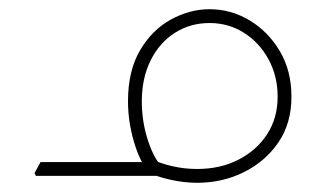

<svg xmlns="http://www.w3.org/2000/svg" viewBox="-20 -382 713 417"><path d="M58 0 55 -6 68 -30H190V0ZM408 15Q379 15 348.5 8Q318 1 289 -12L302 -39Q328 -27 354.5 -21Q381 -15 408 -15Q459 -15 498.5 -35.5Q538 -56 560.5 -91Q583 -126 583 -172Q583 -217 563 -253.5Q543 -290 509.5 -311Q476 -332 435 -332Q393 -332 359.5 -310.5Q326 -289 307 -250.5Q288 -212 288 -162Q288 -122 299 -84.5Q310 -47 327 -25L304 -6Q283 -32 270.5 -75.5Q258 -119 258 -162Q258 -228 284 -272.5Q310 -317 351 -339.5Q392 -362 435 -362Q482 -362 522.5 -337.5Q563 -313 588 -270.5Q613 -228 613 -172Q613 -114 584.5 -72.5Q556 -31 509.5 -8Q463 15 408 15ZM172 0V-30H319V0ZM172 0Q162 0 157 -5Q152 -10 152 -15Q152 -21 157 -25.5Q162 -30 172 -30Z"/></svg>

Font: Fustat ExtraLight
Style: Regular
Weight: 250
Designer: Mohamed Gaber, Khaled Hosny, Laura Garcia Mut
Foundry: Kief Type Foundry, Alif Type Foundry, Hard Type Foundry
Version: Version 1.007